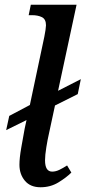

<svg xmlns="http://www.w3.org/2000/svg" viewBox="-20 -780 361 810"><path d="M151 10Q108 10 85 -17.5Q62 -45 62 -85Q62 -113 69.5 -156Q77 -199 84 -237L92 -274L91 -273L6 -231L19 -291L104 -336L106 -337L167 -625Q170 -640 172 -653.5Q174 -667 174 -673Q174 -699 157 -707.5Q140 -716 115 -716H101L110 -760H303L225 -397L321 -446L308 -383L212 -335L186 -214Q181 -193 175.5 -159Q170 -125 170 -104Q170 -56 200 -56Q215 -56 230.5 -63.5Q246 -71 263 -82L281 -52Q260 -31 226.5 -10.5Q193 10 151 10Z"/></svg>

Font: Noto Serif SemiCondensed Medium
Style: Italic
Weight: 500
Width: 4
Italic angle: -12°
Designer: Monotype Design Team
Foundry: Monotype Imaging Inc.
Version: Version 2.013